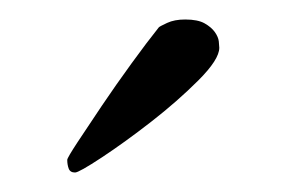

<svg xmlns="http://www.w3.org/2000/svg" viewBox="-20 -688 293 197"><path d="M170 -668Q183 -668 190 -664Q197 -660 200.5 -655Q204 -650 204.5 -645.5Q205 -641 205 -639Q205 -627 183.5 -605.5Q162 -584 135 -563Q108 -542 84.5 -526.5Q61 -511 57 -511Q52 -511 50.5 -515Q49 -519 49 -524Q49 -526 59.5 -542Q70 -558 84.5 -579.5Q99 -601 115 -623Q131 -645 143 -660Q144 -661 151.5 -664.5Q159 -668 170 -668Z"/></svg>

Font: Vermiglione
Style: Regular
Weight: 400
Version: Version 1.000